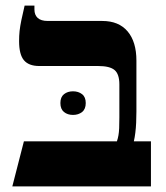

<svg xmlns="http://www.w3.org/2000/svg" viewBox="-20 -667 595 687"><path d="M24.1 0 65.5 -161.2H398.3Q402 -172 403.8 -182.7Q405.7 -193.5 406.4 -208.3Q407.1 -223.2 407.1 -246.7V-364.9Q407.1 -402 389.9 -416.4Q372.8 -430.8 331.1 -430.8H120.5Q83.1 -430.8 65.7 -451.4Q48.3 -471.9 48.3 -520.2Q48.3 -539.3 50.1 -556.3Q52 -573.3 56.4 -594.8Q60.7 -616.2 68.1 -647H103.2V-633Q103.2 -613.6 114.9 -602.8Q126.7 -592 151 -592H345.9Q405 -592 436.6 -554.7Q468.1 -517.5 468.1 -449.9V-268.1Q468.1 -246.7 467.2 -227.6Q466.3 -208.6 464.2 -192Q462.2 -175.5 458.9 -161.2H520.1V0ZM196.1 -298.3Q196.1 -319.8 209 -330Q221.9 -340.3 241.2 -340.3Q260.5 -340.3 273.7 -330Q286.8 -319.8 286.8 -298.3Q286.8 -276.6 273.7 -266.2Q260.5 -255.8 241.2 -255.8Q221.9 -255.8 209 -266.2Q196.1 -276.6 196.1 -298.3Z"/></svg>

Font: Noto Serif Hebrew
Style: Regular
Weight: 400
Designer: Monotype Design Team
Foundry: Monotype Imaging Inc.
Version: Version 2.003